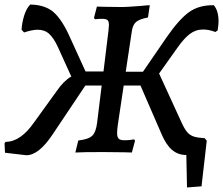

<svg xmlns="http://www.w3.org/2000/svg" viewBox="-27 -670 983 846"><path d="M936 -575Q936 -562 932 -536L922 -529Q894 -540 868 -540Q835 -540 809 -520Q783 -500 755 -460L674 -346L774 -128Q787 -100 798.5 -87Q810 -74 826.5 -68.5Q843 -63 875 -61L884 -50L861 151L797 156L794 13Q757 13 730.5 -10Q704 -33 684 -81L592 -293H518L492 -119Q489 -97 489 -84Q489 -66 496 -59Q503 -52 521 -52Q536 -52 548 -53.5Q560 -55 564 -56L568 -50L554 2Q536 2 520 1L428 0Q335 0 305 2L318 -51Q363 -56 379.5 -72Q396 -88 401 -130L421 -293H349L205 -78Q144 14 89 14L-5 3L-7 -39L-2 -45Q64 -45 124 -132L223 -269Q254 -314 287 -333L228 -463Q210 -502 190 -520.5Q170 -539 139 -539Q115 -539 79 -527L68 -539Q70 -571 79.5 -601.5Q89 -632 106 -650Q172 -649 209.5 -616Q247 -583 282 -504L350 -355H429L451 -535Q453 -555 453 -560Q453 -576 446.5 -581.5Q440 -587 424 -587Q408 -587 400.5 -586Q393 -585 392 -585L387 -591L400 -641Q417 -641 433 -640L514 -639Q530 -639 595 -644Q621 -647 633 -647L625 -593Q588 -586 573 -573.5Q558 -561 554 -533L527 -354H603L708 -507Q763 -586 806.5 -617Q850 -648 915 -647Q936 -623 936 -575Z"/></svg>

Font: Alegreya Medium
Style: Italic
Weight: 500
Italic angle: -7°
Designer: Juan Pablo del Peral
Foundry: Huerta Tipografica
Version: Version 2.008; ttfautohint (v1.8)